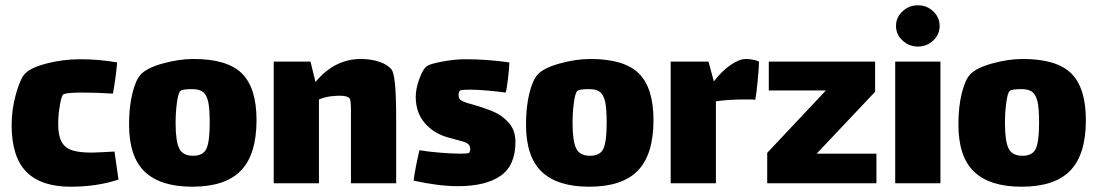

<svg xmlns="http://www.w3.org/2000/svg" viewBox="-20 -693 4150 726"><path d="M428 -14Q347 13 247 13Q135 13 79.5 -43.5Q24 -100 24 -220Q24 -279 40 -336.5Q56 -394 74 -414Q95 -437 156.5 -453Q218 -469 284 -469Q353 -469 423 -457Q421 -432 416.5 -398.5Q412 -365 407 -339Q345 -343 290 -343Q236 -343 221 -337Q213 -334 206.5 -296Q200 -258 200 -225Q200 -181 212.5 -157.5Q225 -134 252 -125Q279 -116 325 -116Q345 -116 413 -120Z M468 -222Q468 -289 480.5 -339.5Q493 -390 511 -410Q534 -436 595.5 -453Q657 -470 711 -470Q840 -470 895 -415Q950 -360 950 -239Q950 -109 891 -48Q832 13 707 13Q587 13 527.5 -43.5Q468 -100 468 -222ZM773 -229Q773 -278 768 -304.5Q763 -331 749.5 -343.5Q736 -356 708 -356Q668 -356 662 -349Q654 -342 649 -305Q644 -268 644 -228Q644 -160 657.5 -132Q671 -104 710 -104Q749 -104 761 -131.5Q773 -159 773 -229Z M1478 -242V0H1307V-240V-281Q1307 -313 1302 -321Q1294 -331 1265 -331Q1251 -331 1244 -330Q1216 -329 1186 -317V0H1015V-460H1154L1173 -383Q1245 -470 1345 -470Q1381 -470 1412.5 -460Q1444 -450 1460 -431Q1469 -420 1473.5 -376Q1478 -332 1478 -242Z M1712 11Q1639 11 1544 -10Q1546 -30 1553.5 -67.5Q1561 -105 1566 -125Q1602 -119 1646 -115.5Q1690 -112 1721 -112Q1748 -112 1754 -115Q1755 -116 1756.5 -120.5Q1758 -125 1758 -130Q1758 -150 1733 -157Q1725 -159 1672 -174Q1619 -189 1585.5 -228.5Q1552 -268 1552 -327Q1552 -358 1566 -396Q1580 -434 1596 -444Q1608 -452 1654 -460.5Q1700 -469 1739 -469Q1822 -469 1906 -457Q1906 -439 1901 -396.5Q1896 -354 1892 -343Q1807 -354 1755 -354Q1728 -354 1720 -351Q1718 -350 1716 -345.5Q1714 -341 1714 -334Q1714 -320 1723 -314Q1732 -307 1770 -297Q1815 -284 1847.5 -270Q1880 -256 1904.5 -228Q1929 -200 1929 -156Q1929 -67 1872.5 -28Q1816 11 1712 11Z M1969 -222Q1969 -289 1981.5 -339.5Q1994 -390 2012 -410Q2035 -436 2096.5 -453Q2158 -470 2212 -470Q2341 -470 2396 -415Q2451 -360 2451 -239Q2451 -109 2392 -48Q2333 13 2208 13Q2088 13 2028.5 -43.5Q1969 -100 1969 -222ZM2274 -229Q2274 -278 2269 -304.5Q2264 -331 2250.5 -343.5Q2237 -356 2209 -356Q2169 -356 2163 -349Q2155 -342 2150 -305Q2145 -268 2145 -228Q2145 -160 2158.5 -132Q2172 -104 2211 -104Q2250 -104 2262 -131.5Q2274 -159 2274 -229Z M2850 -460Q2850 -438 2845 -387.5Q2840 -337 2836 -316Q2826 -317 2799 -317Q2736 -317 2687 -310V0H2516V-460H2659L2679 -386H2680Q2709 -424 2742 -447Q2775 -470 2801 -470Q2814 -470 2828.5 -467Q2843 -464 2850 -460Z M3294 -112V0H2881V-115L3103 -351H2887V-460H3289V-346L3068 -112Z M3368 -595Q3368 -627 3392.5 -650Q3417 -673 3451 -673Q3485 -673 3509 -650Q3533 -627 3533 -595Q3533 -563 3509 -540Q3485 -517 3451 -517Q3417 -517 3392.5 -540Q3368 -563 3368 -595ZM3365 -460H3536V0H3365Z M3604 -222Q3604 -289 3616.5 -339.5Q3629 -390 3647 -410Q3670 -436 3731.5 -453Q3793 -470 3847 -470Q3976 -470 4031 -415Q4086 -360 4086 -239Q4086 -109 4027 -48Q3968 13 3843 13Q3723 13 3663.5 -43.5Q3604 -100 3604 -222ZM3909 -229Q3909 -278 3904 -304.5Q3899 -331 3885.5 -343.5Q3872 -356 3844 -356Q3804 -356 3798 -349Q3790 -342 3785 -305Q3780 -268 3780 -228Q3780 -160 3793.5 -132Q3807 -104 3846 -104Q3885 -104 3897 -131.5Q3909 -159 3909 -229Z"/></svg>

Font: Lalezar
Style: Regular
Weight: 400
Designer: Borna Izadpanah
Foundry: Borna Izadpanah
Version: Version 1.003